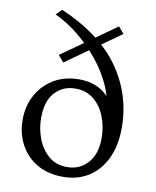

<svg xmlns="http://www.w3.org/2000/svg" viewBox="-89 -868 767 946"><g transform="rotate(10 294.5 -395.0)"><path d="M290 10Q217 10 162.5 -21Q108 -52 77.5 -107.5Q47 -163 47 -234Q47 -303 77.5 -358Q108 -413 162 -445Q216 -477 288 -477Q348 -477 392.5 -451.5Q437 -426 453 -388L489 -392Q512 -366 523.5 -335Q535 -304 535 -278Q535 -189 504.5 -124.5Q474 -60 419 -25Q364 10 290 10ZM303 -41Q365 -41 405.5 -85.5Q446 -130 446 -211Q446 -266 427 -316Q408 -366 370.5 -397.5Q333 -429 277 -429Q215 -429 175 -385.5Q135 -342 135 -257Q135 -205 153.5 -155.5Q172 -106 209 -73.5Q246 -41 303 -41ZM535 -278 445 -353Q442 -410 415 -471Q388 -532 343 -588.5Q298 -645 240.5 -693Q183 -741 117 -772L145 -800Q346 -713 440.5 -578Q535 -443 535 -278ZM195 -545 167 -578 435 -768 463 -735Z"/></g></svg>

Font: Hedvig Letters Serif
Style: Regular
Weight: 400
Designer: Alexander Örn & Tor Weibull
Foundry: Kanon Foundry
Version: Version 1.000